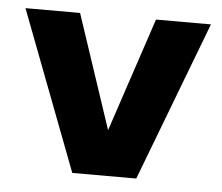

<svg xmlns="http://www.w3.org/2000/svg" viewBox="-40 -485 613 529"><g transform="rotate(5 266.5 -220.5)"><path d="M178 0 10 -441H161L266 -126L371 -441H523L355 0Z"/></g></svg>

Font: Teachers
Style: Regular
Weight: 400
Designer: Alfredo Marco Pradil, Chank Diesel
Version: Version 1.001